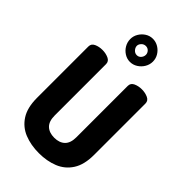

<svg xmlns="http://www.w3.org/2000/svg" viewBox="-296 -1098 1199 1199"><g transform="rotate(45 303.0 -498.5)"><path d="M303 6Q232 6 175 -17Q118 -40 84.5 -92Q51 -144 51 -230V-684Q51 -709 75 -720Q99 -731 129 -731Q158 -731 182.5 -720Q207 -709 207 -684V-230Q207 -179 232.5 -154.5Q258 -130 303 -130Q348 -130 373.5 -154.5Q399 -179 399 -230V-684Q399 -709 423 -720Q447 -731 477 -731Q506 -731 530.5 -720Q555 -709 555 -684V-230Q555 -144 521.5 -92Q488 -40 431 -17Q374 6 303 6ZM302 -799Q276 -799 253 -813.5Q230 -828 216.5 -851.5Q203 -875 203 -902Q203 -928 216.5 -951Q230 -974 252.5 -988.5Q275 -1003 302 -1003Q329 -1003 352 -989Q375 -975 389 -952Q403 -929 403 -902Q403 -875 389 -851.5Q375 -828 352 -813.5Q329 -799 302 -799ZM303 -859Q320 -859 331 -872Q342 -885 342 -901Q342 -916 331 -928Q320 -940 303 -940Q286 -940 274 -927.5Q262 -915 262 -901Q262 -886 274 -872.5Q286 -859 303 -859Z"/></g></svg>

Font: Dosis ExtraBold
Style: Regular
Weight: 800
Designer: EdgarTolentino, PabloImpallari, IginoMarini
Foundry: EdgarTolentino, PabloImpallari, IginoMarini
Version: Version 3.001; ttfautohint (v1.8.2)